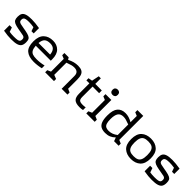

<svg xmlns="http://www.w3.org/2000/svg" viewBox="326 -2123 3540 3540"><g transform="rotate(45 2095.5 -353.5)"><path d="M486 -142Q486 -85 465.5 -51.5Q445 -18 393.5 -2Q342 14 248 14Q200 14 155 9.5Q110 5 46 -6V-150H106L135 -65Q188 -56 251 -56Q313 -56 344 -62.5Q375 -69 386.5 -84.5Q398 -100 398 -130Q398 -157 387 -170.5Q376 -184 354.5 -190Q333 -196 280 -204L212 -216Q141 -229 105 -245Q69 -261 54.5 -288.5Q40 -316 40 -366Q40 -421 59.5 -453Q79 -485 127 -500.5Q175 -516 262 -516Q349 -516 468 -496V-357H410L383 -435Q317 -446 258 -446Q206 -446 178 -439Q150 -432 139 -417Q128 -402 128 -374Q128 -346 140 -332.5Q152 -319 179 -311.5Q206 -304 273 -293Q298 -290 325 -284Q394 -271 428 -255Q462 -239 474 -213.5Q486 -188 486 -142Z M1047 -264V-224H655Q660 -157 679.5 -121.5Q699 -86 736.5 -72Q774 -58 840 -58Q935 -58 1028 -81V-9Q989 1 937 7.5Q885 14 838 14Q705 14 636 -46Q567 -106 567 -251Q567 -386 635 -451Q703 -516 818 -516Q920 -516 983.5 -452.5Q1047 -389 1047 -264ZM656 -295H958Q952 -369 917 -406.5Q882 -444 813 -444Q735 -444 699 -409Q663 -374 656 -295Z M1706 -55V0H1554V-331Q1554 -390 1525.5 -416.5Q1497 -443 1442 -443Q1407 -443 1373.5 -434Q1340 -425 1276 -402V-85L1354 -55V0H1124V-55L1192 -85V-417L1124 -445V-502H1235L1261 -461Q1317 -490 1367 -503Q1417 -516 1469 -516Q1532 -516 1569 -496.5Q1606 -477 1622 -434.5Q1638 -392 1638 -320V-85Z M1845 -163V-432H1767V-488L1845 -502L1875 -647H1929V-502L2100 -501V-431L1929 -432V-163Q1929 -122 1939 -101Q1949 -80 1972 -72Q1995 -64 2039 -64Q2073 -64 2110 -71V-1Q2074 8 2024 8Q1928 8 1886.5 -31Q1845 -70 1845 -163Z M2366 -652Q2366 -619 2347.5 -601Q2329 -583 2298 -583Q2267 -583 2248.5 -601Q2230 -619 2230 -652Q2230 -685 2248.5 -703Q2267 -721 2298 -721Q2329 -721 2347.5 -703Q2366 -685 2366 -652ZM2348 -85 2416 -55V0H2196V-55L2264 -85V-417L2196 -445V-502H2348Z M3040 -55V0H2921L2895 -72Q2853 -30 2805.5 -10Q2758 10 2696 10Q2628 10 2584.5 -13.5Q2541 -37 2519 -93.5Q2497 -150 2497 -249Q2497 -390 2551 -453Q2605 -516 2705 -516Q2751 -516 2795 -503Q2839 -490 2888 -461V-625L2820 -653V-710H2972V-85ZM2713 -63Q2806 -63 2888 -128V-402Q2825 -425 2792.5 -434Q2760 -443 2725 -443Q2650 -443 2617.5 -393.5Q2585 -344 2585 -241Q2585 -172 2598.5 -133Q2612 -94 2640 -78.5Q2668 -63 2713 -63Z M3624 -251Q3624 -113 3554.5 -49.5Q3485 14 3370 14Q3255 14 3185.5 -49.5Q3116 -113 3116 -251Q3116 -389 3185.5 -452.5Q3255 -516 3370 -516Q3485 -516 3554.5 -452.5Q3624 -389 3624 -251ZM3204 -251Q3204 -176 3221.5 -134Q3239 -92 3274.5 -75Q3310 -58 3370 -58Q3430 -58 3465.5 -75Q3501 -92 3518.5 -134Q3536 -176 3536 -251Q3536 -326 3518.5 -368Q3501 -410 3465.5 -427Q3430 -444 3370 -444Q3310 -444 3274.5 -427Q3239 -410 3221.5 -368Q3204 -326 3204 -251Z M4151 -142Q4151 -85 4130.5 -51.5Q4110 -18 4058.5 -2Q4007 14 3913 14Q3865 14 3820 9.5Q3775 5 3711 -6V-150H3771L3800 -65Q3853 -56 3916 -56Q3978 -56 4009 -62.5Q4040 -69 4051.5 -84.5Q4063 -100 4063 -130Q4063 -157 4052 -170.5Q4041 -184 4019.5 -190Q3998 -196 3945 -204L3877 -216Q3806 -229 3770 -245Q3734 -261 3719.5 -288.5Q3705 -316 3705 -366Q3705 -421 3724.5 -453Q3744 -485 3792 -500.5Q3840 -516 3927 -516Q4014 -516 4133 -496V-357H4075L4048 -435Q3982 -446 3923 -446Q3871 -446 3843 -439Q3815 -432 3804 -417Q3793 -402 3793 -374Q3793 -346 3805 -332.5Q3817 -319 3844 -311.5Q3871 -304 3938 -293Q3963 -290 3990 -284Q4059 -271 4093 -255Q4127 -239 4139 -213.5Q4151 -188 4151 -142Z"/></g></svg>

Font: Rhodium Libre
Style: Regular
Weight: 400
Designer: James Puckett
Foundry: Dunwich Type Founders
Version: Version 1.001; ttfautohint (v1.3)